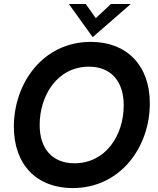

<svg xmlns="http://www.w3.org/2000/svg" viewBox="-20 -921 788 956"><path d="M342 15.5C578 15.5 726 -186.5 726 -406.5C726 -594.5 612.5 -712.5 432 -712.5C195 -712.5 49 -508 49 -290C49 -102 162 15.5 342 15.5ZM177.5 -299C177.5 -445 265 -589 423 -589C534 -589 596 -514.5 596 -397C596 -246 505.5 -108 351 -108C240 -108 177.5 -181 177.5 -299ZM323 -901 441.5 -736 631 -901H532.5L457 -830.5L407 -901Z"/></svg>

Font: HK Grotesk
Style: Bold Italic
Weight: 700
Italic angle: -16°
Designer: Alfredo Marco Pradil
Foundry: Hanken Design Co.
Version: Version 3.001;FEAKit 1.0